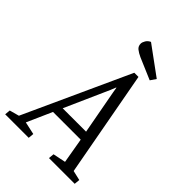

<svg xmlns="http://www.w3.org/2000/svg" viewBox="-289 -937 1039 1039"><g transform="rotate(45 230.5 -417.5)"><path d="M-47 0 -44 -32 11 -47 288 -653H320L432 -45L488 -32L485 0H288L291 -32L364 -47L339 -192H127L63 -48L136 -32L133 0ZM150 -243H329L282 -497L277 -527H275L263 -497ZM376 -683 252 -736Q230 -746 215.5 -757.5Q201 -769 201 -789Q201 -800 209.5 -814Q218 -828 234 -835L398 -715Z"/></g></svg>

Font: Faustina Light Light
Style: Italic
Weight: 300
Italic angle: -8°
Version: Version 1.200